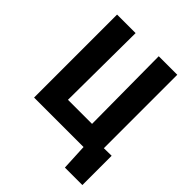

<svg xmlns="http://www.w3.org/2000/svg" viewBox="-236 -844 1150 1150"><g transform="rotate(45 339.0 -268.5)"><path d="M83 0V-703H240L236 -134H440L436 -703H593V-81L658 -82V166H510L502 0Z"/></g></svg>

Font: Ruda SemiBold
Style: Bold
Weight: 900
Designer: Mariela Monsalve and Angelina Sanchez
Foundry: Mariela Monsalve and Angelina Sanchez
Version: Version 2.000